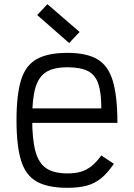

<svg xmlns="http://www.w3.org/2000/svg" viewBox="-20 -885 640 919"><path d="M303 14Q210 14 156.5 -15.5Q103 -45 81 -116Q59 -187 59 -309Q59 -432 81 -502.5Q103 -573 156.5 -602.5Q210 -632 303 -632Q394 -632 446 -601.5Q498 -571 520 -497.5Q542 -424 542 -297H88V-366H465Q465 -441 450.5 -484Q436 -527 400.5 -545Q365 -563 303 -563Q238 -563 201.5 -540.5Q165 -518 149.5 -465Q134 -412 134 -318Q134 -219 149.5 -161.5Q165 -104 201.5 -79.5Q238 -55 303 -55Q340 -55 367 -63Q394 -71 417.5 -89.5Q441 -108 465 -141L525 -101Q495 -57 464.5 -32Q434 -7 395.5 3.5Q357 14 303 14ZM311 -679 158 -813 207 -865 361 -732Z"/></svg>

Font: Victor Mono
Style: Regular
Weight: 400
Monospace: yes
Designer: Rune Bjørnerås
Version: Version 1.561;gftools[0.9.30]